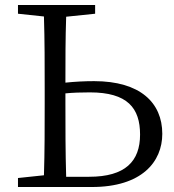

<svg xmlns="http://www.w3.org/2000/svg" viewBox="-20 -749 697 769"><path d="M245 -41C242 -140 242 -239 242 -337V-375C272 -378 304 -379 340 -379C491 -379 541 -316 541 -210C541 -103 482 -41 337 -41ZM361 -694V-729H52V-694L156 -683C159 -587 159 -489 159 -392V-337C159 -239 159 -142 156 -47L52 -36V0H348C548 0 630 -101 630 -213C630 -338 541 -424 357 -424C319 -424 280 -422 242 -418C242 -507 242 -596 245 -682Z"/></svg>

Font: Source Han Serif AKR9
Style: Regular
Weight: 400
Designer: Ryoko NISHIZUKA 西塚涼子 (kana & ideographs); Frank Grießhammer (Latin, Greek & Cyrillic); Sandoll Communications 산돌커뮤니케이션, 
Foundry: Adobe Systems Incorporated
Version: Version 1.005;hotconv 1.0.107;makeotfexe 2.5.65593